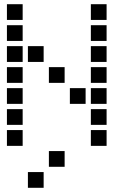

<svg xmlns="http://www.w3.org/2000/svg" viewBox="-20 -708 640 915"><path d="M14 -688Q13 -688 13 -688Q13 -688 13 -687V-614Q13 -613 13 -613Q13 -613 14 -613H87Q88 -613 88 -613Q88 -613 88 -614V-687Q88 -688 88 -688Q88 -688 87 -688ZM414 -688Q413 -688 413 -688Q413 -688 413 -687V-614Q413 -613 413 -613Q413 -613 414 -613H487Q488 -613 488 -613Q488 -613 488 -614V-687Q488 -688 488 -688Q488 -688 487 -688ZM14 -588Q13 -588 13 -588Q13 -588 13 -587V-514Q13 -513 13 -513Q13 -513 14 -513H87Q88 -513 88 -513Q88 -513 88 -514V-587Q88 -588 88 -588Q88 -588 87 -588ZM414 -588Q413 -588 413 -588Q413 -588 413 -587V-514Q413 -513 413 -513Q413 -513 414 -513H487Q488 -513 488 -513Q488 -513 488 -514V-587Q488 -588 488 -588Q488 -588 487 -588ZM14 -488Q13 -488 13 -488Q13 -488 13 -487V-414Q13 -413 13 -413Q13 -413 14 -413H87Q88 -413 88 -413Q88 -413 88 -414V-487Q88 -488 88 -488Q88 -488 87 -488ZM114 -488Q113 -488 113 -488Q113 -488 113 -487V-414Q113 -413 113 -413Q113 -413 114 -413H187Q188 -413 188 -413Q188 -413 188 -414V-487Q188 -488 188 -488Q188 -488 187 -488ZM414 -488Q413 -488 413 -488Q413 -488 413 -487V-414Q413 -413 413 -413Q413 -413 414 -413H487Q488 -413 488 -413Q488 -413 488 -414V-487Q488 -488 488 -488Q488 -488 487 -488ZM14 -388Q13 -388 13 -388Q13 -388 13 -387V-314Q13 -313 13 -313Q13 -313 14 -313H87Q88 -313 88 -313Q88 -313 88 -314V-387Q88 -388 88 -388Q88 -388 87 -388ZM214 -388Q213 -388 213 -388Q213 -388 213 -387V-314Q213 -313 213 -313Q213 -313 214 -313H287Q288 -313 288 -313Q288 -313 288 -314V-387Q288 -388 288 -388Q288 -388 287 -388ZM414 -388Q413 -388 413 -388Q413 -388 413 -387V-314Q413 -313 413 -313Q413 -313 414 -313H487Q488 -313 488 -313Q488 -313 488 -314V-387Q488 -388 488 -388Q488 -388 487 -388ZM14 -288Q13 -288 13 -288Q13 -288 13 -287V-214Q13 -213 13 -213Q13 -213 14 -213H87Q88 -213 88 -213Q88 -213 88 -214V-287Q88 -288 88 -288Q88 -288 87 -288ZM314 -288Q313 -288 313 -288Q313 -288 313 -287V-214Q313 -213 313 -213Q313 -213 314 -213H387Q388 -213 388 -213Q388 -213 388 -214V-287Q388 -288 388 -288Q388 -288 387 -288ZM414 -288Q413 -288 413 -288Q413 -288 413 -287V-214Q413 -213 413 -213Q413 -213 414 -213H487Q488 -213 488 -213Q488 -213 488 -214V-287Q488 -288 488 -288Q488 -288 487 -288ZM14 -188Q13 -188 13 -188Q13 -188 13 -187V-114Q13 -113 13 -113Q13 -113 14 -113H87Q88 -113 88 -113Q88 -113 88 -114V-187Q88 -188 88 -188Q88 -188 87 -188ZM414 -188Q413 -188 413 -188Q413 -188 413 -187V-114Q413 -113 413 -113Q413 -113 414 -113H487Q488 -113 488 -113Q488 -113 488 -114V-187Q488 -188 488 -188Q488 -188 487 -188ZM14 -88Q13 -88 13 -88Q13 -88 13 -87V-14Q13 -13 13 -13Q13 -13 14 -13H87Q88 -13 88 -13Q88 -13 88 -14V-87Q88 -88 88 -88Q88 -88 87 -88ZM414 -88Q413 -88 413 -88Q413 -88 413 -87V-14Q413 -13 413 -13Q413 -13 414 -13H487Q488 -13 488 -13Q488 -13 488 -14V-87Q488 -88 488 -88Q488 -88 487 -88ZM214 12Q213 12 213 12Q213 12 213 13V86Q213 87 213 87Q213 87 214 87H287Q288 87 288 87Q288 87 288 86V13Q288 12 288 12Q288 12 287 12ZM114 112Q113 112 113 112Q113 112 113 113V186Q113 187 113 187Q113 187 114 187H187Q188 187 188 187Q188 187 188 186V113Q188 112 188 112Q188 112 187 112Z"/></svg>

Font: Doto
Style: Bold
Weight: 700
Monospace: yes
Version: Version 1.000